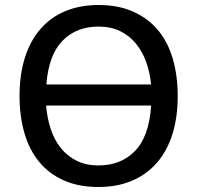

<svg xmlns="http://www.w3.org/2000/svg" viewBox="-20 -733 787 766"><path d="M58 -350Q58 -436 79.5 -503.5Q101 -571 141.5 -617.5Q182 -664 240.5 -688.5Q299 -713 373 -713Q452 -713 511.5 -686.5Q571 -660 610.5 -612.5Q650 -565 669.5 -498Q689 -431 689 -350Q689 -264 667.5 -196.5Q646 -129 605 -82.5Q564 -36 505.5 -11.5Q447 13 373 13Q293 13 234 -13.5Q175 -40 136 -87.5Q97 -135 77.5 -202Q58 -269 58 -350ZM164 -312Q168 -262 182.5 -218Q197 -174 223 -142Q249 -110 286 -91.5Q323 -73 373 -73Q463 -73 519 -131Q575 -189 583 -312ZM583 -396Q578 -444 563 -486Q548 -528 522 -559.5Q496 -591 459 -609Q422 -627 373 -627Q285 -627 229.5 -570.5Q174 -514 165 -396Z"/></svg>

Font: PT Sans Caption
Style: Regular
Weight: 400
Designer: A.Korolkova, O.Umpeleva, V.Yefimov
Foundry: ParaType Ltd
Version: Version 2.004W OFL